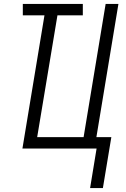

<svg xmlns="http://www.w3.org/2000/svg" viewBox="-20 -755 640 976"><path d="M438 201 471 0H94L206 -677H96V-735H401V-677H272L169 -58H405L517 -735H582L470 -58H546L503 201Z"/></svg>

Font: Iosevka SS04 Lt Ex Obl
Style: Regular
Weight: 300
Width: 7
Italic angle: -9°
Monospace: yes
Designer: Belleve Invis
Foundry: Belleve Invis
Version: Version 19.0.0; ttfautohint (v1.8.4)